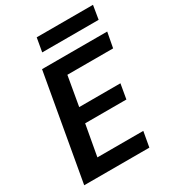

<svg xmlns="http://www.w3.org/2000/svg" viewBox="-206 -990 1000 1105"><g transform="rotate(-30 293.5 -437.0)"><path d="M24 0 148 -700H581L562 -599H258L224 -404H498L481 -306H207L170 -101H475L457 0ZM197 -783 213 -874H587L572 -783Z"/></g></svg>

Font: DeepMind Sans
Style: Bold Italic
Weight: 700
Italic angle: -10°
Designer: Jonny Pinhorn / Modifications: Colophon Foundry
Foundry: Colophon Foundry
Version: Version 1.002; ttfautohint (v1.8.2)